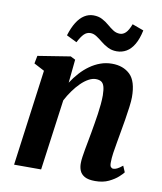

<svg xmlns="http://www.w3.org/2000/svg" viewBox="-87 -849 787 930"><g transform="rotate(10 306.5 -384.5)"><path d="M235.5 -437Q253 -464 273.8 -487Q294.5 -510 318.8 -527.2Q343 -544.5 370 -554.2Q397 -564 427 -564Q482 -564 515.8 -531.8Q549.5 -499.5 549.5 -420.5Q549.5 -402.5 545.5 -371.8Q541.5 -341 536 -307.5Q530.5 -274 525.5 -246.5Q521.5 -221.5 516.2 -193.5Q511 -165.5 507.2 -139.2Q503.5 -113 503.5 -93Q503 -75.5 508.2 -69.8Q513.5 -64 520 -64Q529 -64 539.2 -69Q549.5 -74 565.5 -87L578.5 -56.5Q573.5 -49 556 -33Q538.5 -17 510.5 -3.5Q482.5 10 443.5 10Q410 10 392 -0.2Q374 -10.5 367.2 -27.5Q360.5 -44.5 361 -64Q361 -76.5 363.5 -94.2Q366 -112 369.8 -133Q373.5 -154 377.8 -176Q382 -198 385.5 -218Q389 -239 393.2 -263Q397.5 -287 401 -312Q404.5 -337 406.8 -360.8Q409 -384.5 409 -405.5Q408.5 -433.5 403.8 -449Q399 -464.5 388.8 -470.8Q378.5 -477 362 -477Q345.5 -477 326.8 -466.8Q308 -456.5 289.8 -438.5Q271.5 -420.5 254.8 -397.2Q238 -374 224.5 -348L177 0H44L107.5 -473L56 -500L63.5 -538.5L223.5 -564L247 -552ZM187.5 -661.5Q199.5 -700.5 216 -726.8Q232.5 -753 253.2 -766Q274 -779 297.5 -779Q322.5 -779 341 -769.2Q359.5 -759.5 374.5 -746.5Q389.5 -733.5 404.8 -723.5Q420 -713.5 438.5 -713.5Q453.5 -713.5 466.5 -725.8Q479.5 -738 491.5 -769.5L547.5 -749Q538.5 -706 522.5 -679Q506.5 -652 485 -639.5Q463.5 -627 437.5 -627Q413.5 -627 394.2 -636.8Q375 -646.5 359.2 -659.5Q343.5 -672.5 328.5 -682.2Q313.5 -692 298 -692Q280 -692 266.5 -678.5Q253 -665 238.5 -636.5Z"/></g></svg>

Font: Merriweather 28pt
Style: Bold Italic
Weight: 700
Italic angle: -7.8°
Version: Version 2.101